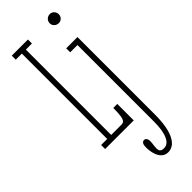

<svg xmlns="http://www.w3.org/2000/svg" viewBox="-310 -742 1018 1018"><g transform="rotate(-45 199.0 -233.0)"><path d="M34.5 0V-30H80V-670H34.5V-700H155.5V-670H110V-30H186.5Q198 -30 205 -36.5Q212 -43 215.5 -63Q219 -83 219 -123.5H249V0ZM259 249Q237.5 249 223 235.5Q208.5 222 201 198.5Q193.5 175 193.5 144.5Q193.5 129.5 198.8 120.8Q204 112 213.5 112Q223.5 112 228.5 120Q233.5 128 233.5 139Q233.5 147 232.5 155Q231.5 163 230.2 171.5Q229 180 229 190Q229 203.5 234 209.5Q239 215.5 246 216.8Q253 218 259 218Q288.5 218 304.5 182.2Q320.5 146.5 320.5 80V-493.5H266V-523.5H350.5V55.5Q350.5 105.5 344 142Q337.5 178.5 325.2 202.2Q313 226 296.2 237.5Q279.5 249 259 249ZM333.5 -645.5Q318.5 -645.5 308.2 -655.2Q298 -665 298 -679Q298 -693.5 308.2 -703.5Q318.5 -713.5 333.5 -713.5Q347 -713.5 356.5 -703.5Q366 -693.5 366 -679Q366 -665 356.5 -655.2Q347 -645.5 333.5 -645.5Z"/></g></svg>

Font: Imbue Thin
Style: Regular
Weight: 100
Designer: Tyler Finck
Foundry: Etcetera Type Company
Version: Version 1.102